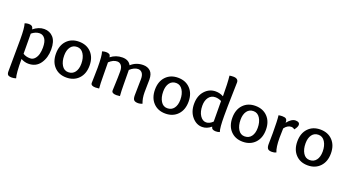

<svg xmlns="http://www.w3.org/2000/svg" viewBox="-63 -1492 4531 2493"><g transform="rotate(20 2202.5 -245.5)"><path d="M280.8 -412.1Q225.1 -412.1 171.9 -368.2Q173.8 -122.1 173.8 -90.8Q212.9 -64 272 -64Q310.1 -64 335.9 -93Q361.8 -122.1 372.3 -162.6Q382.8 -203.1 382.8 -251Q382.8 -334 354.5 -373Q326.2 -412.1 280.8 -412.1ZM168.9 -425.8Q242.2 -484.9 317.9 -484.9Q395 -484.9 443.6 -430.9Q492.2 -377 492.2 -265.1Q492.2 -149.9 436 -70.1Q379.9 9.8 274.9 9.8Q222.2 9.8 171.9 -18.1Q171.9 184.1 191.9 242.2Q162.1 252 134.8 252Q95.2 252 81.1 238.5Q66.9 225.1 66.9 192.9Q66.9 118.2 68.4 -40Q69.8 -198.2 69.8 -250Q69.8 -413.1 50.8 -466.8Q76.2 -478 106.9 -478Q165 -478 168.9 -425.8Z M922.9 -225.1Q922.9 -305.2 889.4 -358.6Q856 -412.1 798.8 -412.1Q740.7 -412.1 708.7 -368.2Q676.8 -324.2 676.8 -251Q676.8 -169.9 709.2 -116.9Q741.7 -64 798.8 -64Q857.9 -64 890.4 -107.9Q922.9 -151.9 922.9 -225.1ZM798.8 9.8Q694.8 9.8 631.3 -57.6Q567.9 -125 567.9 -238.3Q567.9 -351.1 631.3 -418Q694.8 -484.9 798.8 -484.9Q903.8 -484.9 967.8 -418Q1031.7 -351.1 1031.7 -238.3Q1031.7 -125 967.8 -57.6Q903.8 9.8 798.8 9.8Z M1120.6 -466.8 1125 -470.2Q1151.9 -478 1172.9 -478Q1201.7 -478 1217.8 -469Q1233.9 -460 1237.8 -429.2Q1308.6 -484.9 1397.9 -484.9Q1484.9 -484.9 1518.1 -420.9Q1587.9 -484.9 1686 -484.9Q1746.6 -484.9 1785.2 -449Q1823.7 -413.1 1823.7 -333Q1823.7 -330.1 1822.3 -259.5Q1820.8 -189 1820.8 -157.2Q1820.8 -75.2 1846.7 -8.8Q1815.9 3.9 1790 3.9Q1749 3.9 1731.9 -12.9Q1714.8 -29.8 1714.8 -77.1Q1714.8 -111.8 1716.8 -195.8Q1718.8 -279.8 1718.8 -304.2Q1718.8 -358.9 1697.3 -386Q1675.8 -413.1 1640.6 -413.1Q1586.9 -413.1 1529.8 -360.8Q1531.7 -227.1 1531.7 -157.2Q1531.7 -66.9 1537.6 -2Q1510.7 2 1488.8 2Q1422.9 2 1422.9 -38.1Q1422.9 -55.2 1426.8 -137.7Q1430.7 -220.2 1430.7 -304.2Q1430.7 -358.9 1408.7 -386Q1386.7 -413.1 1352.1 -413.1Q1296.9 -413.1 1241.7 -360.8Q1243.7 -227.1 1243.7 -166Q1243.7 -69.8 1250 -2Q1222.7 2 1199.7 2Q1134.8 2 1134.8 -38.1Q1134.8 -61 1137.2 -127.4Q1139.6 -193.8 1139.6 -248Q1139.6 -415 1120.6 -466.8Z M2291 -225.1Q2291 -305.2 2257.6 -358.6Q2224.1 -412.1 2167 -412.1Q2108.9 -412.1 2076.9 -368.2Q2044.9 -324.2 2044.9 -251Q2044.9 -169.9 2077.4 -116.9Q2109.9 -64 2167 -64Q2226.1 -64 2258.5 -107.9Q2291 -151.9 2291 -225.1ZM2167 9.8Q2063 9.8 1999.5 -57.6Q1936 -125 1936 -238.3Q1936 -351.1 1999.5 -418Q2063 -484.9 2167 -484.9Q2272 -484.9 2335.9 -418Q2399.9 -351.1 2399.9 -238.3Q2399.9 -125 2335.9 -57.6Q2272 9.8 2167 9.8Z M2704.1 -64Q2751 -64 2794.9 -107.9Q2793 -292 2793 -391.1Q2751 -412.1 2709 -412.1Q2651.9 -412.1 2618.4 -368.2Q2585 -324.2 2585 -252.9Q2585 -168.9 2619.4 -116.5Q2653.8 -64 2704.1 -64ZM2476.1 -237.8Q2476.1 -349.1 2537.6 -417Q2599.1 -484.9 2687 -484.9Q2745.1 -484.9 2794.9 -457Q2794.9 -636.2 2783.2 -738.8Q2811 -743.2 2836.9 -743.2Q2870.1 -743.2 2887.9 -729Q2905.8 -714.8 2905.8 -689Q2905.8 -664.1 2901.4 -506.6Q2897 -349.1 2897 -224.1Q2897 -58.1 2916 -6.8Q2891.1 2.9 2860.8 2.9Q2805.2 2.9 2798.8 -39.1Q2741.2 9.8 2675.8 9.8Q2595.2 9.8 2535.6 -60.1Q2476.1 -129.9 2476.1 -237.8Z M3359.9 -225.1Q3359.9 -305.2 3326.4 -358.6Q3293 -412.1 3235.8 -412.1Q3177.7 -412.1 3145.8 -368.2Q3113.8 -324.2 3113.8 -251Q3113.8 -169.9 3146.2 -116.9Q3178.7 -64 3235.8 -64Q3294.9 -64 3327.4 -107.9Q3359.9 -151.9 3359.9 -225.1ZM3235.8 9.8Q3131.8 9.8 3068.4 -57.6Q3004.9 -125 3004.9 -238.3Q3004.9 -351.1 3068.4 -418Q3131.8 -484.9 3235.8 -484.9Q3340.8 -484.9 3404.8 -418Q3468.8 -351.1 3468.8 -238.3Q3468.8 -125 3404.8 -57.6Q3340.8 9.8 3235.8 9.8Z M3609.9 -478Q3646 -478 3661.4 -465.1Q3676.8 -452.1 3676.8 -423.8V-412.1Q3734.9 -484.9 3790 -484.9Q3847.7 -484.9 3847.7 -442.9Q3847.7 -415 3812 -370.1Q3791 -388.2 3764.6 -388.2Q3713.9 -388.2 3672.9 -333Q3669.9 -269 3669.9 -203.1Q3669.9 -71.8 3696.8 -8.8Q3669.9 3.9 3637.7 3.9Q3594.7 3.9 3579.8 -15.1Q3564.9 -34.2 3564.9 -76.2Q3564.9 -87.9 3565.9 -144Q3566.9 -200.2 3566.9 -231.9Q3566.9 -398.9 3557.6 -473.1Q3586.9 -478 3609.9 -478Z M4257.8 -225.1Q4257.8 -305.2 4224.4 -358.6Q4190.9 -412.1 4133.8 -412.1Q4075.7 -412.1 4043.7 -368.2Q4011.7 -324.2 4011.7 -251Q4011.7 -169.9 4044.2 -116.9Q4076.7 -64 4133.8 -64Q4192.9 -64 4225.3 -107.9Q4257.8 -151.9 4257.8 -225.1ZM4133.8 9.8Q4029.8 9.8 3966.3 -57.6Q3902.8 -125 3902.8 -238.3Q3902.8 -351.1 3966.3 -418Q4029.8 -484.9 4133.8 -484.9Q4238.8 -484.9 4302.7 -418Q4366.7 -351.1 4366.7 -238.3Q4366.7 -125 4302.7 -57.6Q4238.8 9.8 4133.8 9.8Z"/></g></svg>

Font: Sukar
Style: Bold
Weight: 700
Designer: Dario Muhafara - Ghiath Alsory
Foundry: Dario Muhafara - Ghiath Alsory
Version: Version 1.00 March 27, 2016, initial release